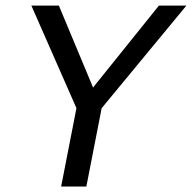

<svg xmlns="http://www.w3.org/2000/svg" viewBox="-20 -679 699 699"><path d="M294.4 0H202.6L258.3 -285.2L94.2 -658.7H194.3L318.8 -360.4L558.6 -658.7H658.7L350.1 -285.2Z"/></svg>

Font: Cousine
Style: Italic
Weight: 400
Italic angle: -12°
Monospace: yes
Designer: Steve Matteson
Foundry: Monotype Imaging Inc.
Version: Version 1.21